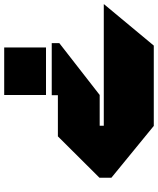

<svg xmlns="http://www.w3.org/2000/svg" viewBox="58 -834 770 937"><g transform="rotate(90 443.5 -365.0)"><path d="M-5 -486V-487L197 -730H588V-486ZM588 -466V-730H589L842 -523V-466ZM206 0V-204H438V0ZM439 -262V-466H842V-465L640 -262ZM185 -232V-269L438 -466H439V-232Z"/></g></svg>

Font: Foldit Black
Style: Regular
Weight: 900
Version: Version 1.003